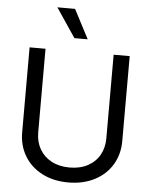

<svg xmlns="http://www.w3.org/2000/svg" viewBox="-62 -990 831 1053"><g transform="rotate(5 353.5 -463.0)"><path d="M629.1 -707.2V-239.6Q629.1 -167.1 595 -109.8Q560.8 -52.5 498.1 -20Q435.4 12.4 353.6 12.4Q271.4 12.4 208.9 -20Q146.4 -52.5 112.2 -109.8Q78 -167.1 78 -239.6V-707.2H165.7V-246.5Q165.7 -195.1 188.5 -155.2Q211.3 -115.3 253.8 -92.5Q296.3 -69.8 353.6 -69.8Q410.9 -69.8 453.4 -92.5Q495.9 -115.3 518.3 -155.2Q540.7 -195.1 540.7 -246.5V-707.2ZM210.6 -939.2H308L391.6 -779H318.4Z"/></g></svg>

Font: Pretendard Variable
Style: Regular
Weight: 400
Designer: Base glyphs from Inter by Rasmus Andersson; Hangul glyphs from Noto Sans CJK(Source Han Sans) by Jang Soo-young and Kang
Foundry: Kil Hyung-jin
Version: Version 1.100;FEAKit 1.0